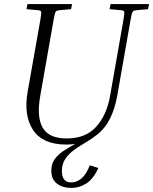

<svg xmlns="http://www.w3.org/2000/svg" viewBox="-20 -700 752 943"><path d="M463 125Q438 180 403.5 201.5Q369 223 330 223Q288 223 260 202Q232 181 232 138Q232 105 248.5 82Q265 59 291.5 41.5Q318 24 349 7Q328 10 305 10Q190 10 142.5 -61.5Q95 -133 116 -251L178 -601Q184 -636 182 -642.5Q180 -649 165 -650L110 -655L115 -680H334L329 -655L274 -650Q258 -649 253.5 -642.5Q249 -636 243 -601L178 -231Q159 -126 189.5 -73Q220 -20 308 -20Q400 -20 452 -77Q504 -134 521 -231L586 -601Q592 -636 590 -642.5Q588 -649 573 -650L518 -655L523 -680H712L707 -655L652 -650Q636 -649 631.5 -642.5Q627 -636 621 -601L556 -231Q545 -168 521 -119Q497 -70 456 -38Q431 -18 401 -0.5Q371 17 344.5 36Q318 55 301 80Q284 105 284 140Q284 196 330 196Q356 196 379.5 177Q403 158 421 112Z"/></svg>

Font: Inria Serif Light
Style: Italic
Weight: 300
Italic angle: -10°
Designer: Black Foundry Team
Foundry: Black Foundry
Version: Version 1.000; ttfautohint (v1.8.3)